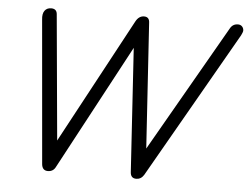

<svg xmlns="http://www.w3.org/2000/svg" viewBox="-50 -738 1043 805"><g transform="rotate(5 472.0 -335.0)"><path d="M153 -20 100 -624Q97 -649 106.5 -662Q116 -675 134 -675Q157 -675 159 -653L207 -125L490 -651Q503 -675 525 -675Q547 -675 548 -651L582 -124L887 -656Q898 -676 920 -676Q931 -676 937.5 -669Q944 -662 944 -652Q944 -646 937 -632L583 -13Q571 6 551 6Q527 6 526 -21L493 -540L212 -15Q202 6 179 6Q156 6 153 -20Z"/></g></svg>

Font: Comic Neue
Style: Italic
Weight: 400
Italic angle: -12°
Designer: Craig Rozynski
Foundry: Craig Rozynski
Version: Version 2.003